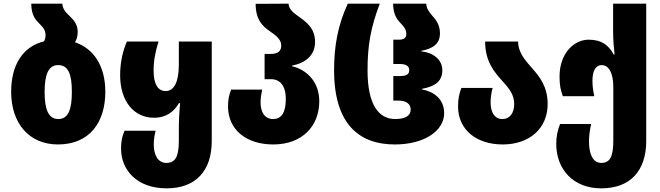

<svg xmlns="http://www.w3.org/2000/svg" viewBox="-20 -780 3607 1050"><path d="M390 -549C400 -565 405 -583 405 -606C405 -646 383 -671 362 -691C340 -712 322 -731 321 -760H151C151 -695 176 -670 198 -648C214 -632 229 -616 229 -588C229 -576 226 -564 221 -554C103 -525 41 -423 41 -278C41 -107 138 10 297 10C468 10 556 -109 556 -278C556 -421 491 -515 390 -549ZM299 -129C245 -129 224 -181 224 -277C224 -375 246 -424 298 -424C353 -424 373 -375 373 -278C373 -180 353 -129 299 -129Z M891 250C1051 250 1138 154 1138 -9V-553H958V-426C958 -332 932 -282 886 -282C842 -282 820 -323 820 -393C820 -448 829 -495 847 -553H674C651 -501 637 -437 637 -369C637 -223 715 -136 822 -136C891 -136 932 -171 959 -216H965C960 -161 958 -117 958 -64V-11C958 69 943 111 890 111C840 111 821 61 821 13C821 -18 824 -35 831 -65H661C648 -34 642 -9 642 33C642 148 727 250 891 250Z M1474 10C1633 10 1726 -91 1726 -226C1726 -337 1653 -400 1577 -418V-421C1653 -436 1703 -479 1703 -551C1703 -622 1660 -656 1621 -684C1587 -708 1560 -727 1558 -760L1378 -759C1378 -670 1418 -635 1456 -609C1489 -586 1518 -565 1518 -531C1518 -503 1503 -485 1460 -485H1427V-347H1462C1510 -347 1543 -313 1543 -239C1543 -174 1525 -129 1474 -129C1427 -129 1405 -167 1405 -220C1405 -245 1409 -267 1414 -290H1244C1233 -261 1227 -237 1227 -198C1227 -69 1329 10 1474 10Z M2139 10C2300 10 2409 -64 2409 -161C2409 -241 2349 -280 2287 -291V-294C2349 -306 2399 -328 2399 -396C2399 -455 2347 -493 2284 -499V-502C2347 -514 2386 -540 2386 -597C2386 -641 2367 -669 2346 -692C2327 -713 2312 -733 2311 -760H2130C2130 -698 2153 -671 2175 -649C2190 -633 2202 -618 2202 -593C2202 -572 2186 -563 2163 -563H2131V-430H2166C2200 -430 2218 -419 2218 -396C2218 -372 2200 -364 2166 -364H2131V-230H2158C2206 -230 2226 -208 2226 -181C2226 -148 2198 -129 2141 -129C2052 -129 1990 -206 1990 -395C1990 -534 2008 -632 2057 -760H1882C1828 -643 1807 -529 1807 -396C1807 -98 1947 10 2139 10Z M2729 10C2876 10 2975 -78 2975 -211C2975 -305 2932 -360 2889 -408C2850 -452 2814 -494 2813 -553H2633C2633 -441 2686 -383 2730 -334C2763 -297 2792 -264 2792 -211C2792 -163 2769 -129 2727 -129C2684 -129 2663 -167 2663 -220C2663 -247 2667 -273 2674 -299H2503C2491 -265 2485 -241 2485 -198C2485 -69 2587 10 2729 10Z M3268 250C3427 250 3514 154 3514 -9V-760H3333V-603C3333 -566 3337 -518 3341 -482H3336C3309 -532 3271 -563 3199 -563C3121 -563 3040 -491 3040 -361C3040 -312 3046 -288 3058 -254H3230C3222 -289 3220 -316 3220 -340C3220 -392 3238 -424 3270 -424C3312 -424 3334 -376 3334 -304V-12C3334 71 3319 111 3268 111C3220 111 3201 58 3201 -7C3201 -38 3206 -72 3213 -102H3043C3028 -65 3022 -31 3022 7C3022 144 3113 250 3268 250Z"/></svg>

Font: Noto Sans Georgian SemiCondensed Black
Style: Regular
Weight: 900
Width: 4
Designer: Monotype Design Team, Akaki Razmadze
Foundry: Google LLC
Version: Version 2.005